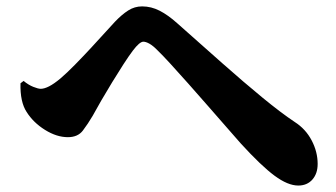

<svg xmlns="http://www.w3.org/2000/svg" viewBox="-20 -638 1040 595"><path d="M62.5 -291Q42 -322.3 43.5 -379.9L53.2 -387.2Q67.9 -375 83 -368.9Q98.1 -362.8 106.4 -362.8Q117.2 -362.8 132.1 -370.4Q147 -377.9 167.5 -395Q187.5 -412.1 212.2 -437.3Q236.8 -462.4 261.5 -489Q286.1 -515.6 306.2 -537.8Q326.2 -560.1 336.4 -570.8Q357.4 -592.8 377.2 -605.5Q397 -618.2 420.4 -618.2Q448.7 -618.2 474.9 -604.7Q501 -591.3 529.3 -565.9Q601.1 -502 668.5 -442.4Q735.8 -382.8 793.5 -335.4Q851.1 -288.1 893.6 -259.8Q927.2 -238.3 945.8 -202.9Q964.4 -167.5 964.4 -129.9Q964.4 -100.1 948 -81.5Q931.6 -63 904.3 -63Q872.1 -63 830.8 -93.5Q789.6 -124 726.6 -192.9Q709 -212.9 682.1 -243.7Q655.3 -274.4 624.5 -309.6Q593.8 -344.7 563.5 -378.9Q533.2 -413.1 508.3 -440.2Q483.4 -467.3 469.2 -481Q454.6 -496.1 443.4 -502.4Q432.1 -508.8 424.3 -508.8Q412.6 -508.8 391.6 -481Q379.4 -464.8 362.5 -438.7Q345.7 -412.6 327.6 -383.1Q309.6 -353.5 293.7 -326.2Q277.8 -298.8 267.6 -279.8Q252.4 -253.9 236.8 -233.4Q221.2 -212.9 190.4 -212.9Q155.8 -212.9 119.6 -235.4Q83.5 -257.8 62.5 -291Z"/></svg>

Font: Source Han Serif JP Heavy
Style: Regular
Weight: 900
Designer: Ryoko NISHIZUKA  (kana & ideographs); Frank Grießhammer (Latin, Greek & Cyrillic); Wenlong ZHANG  (bopomofo); Sandoll Co
Foundry: Adobe Systems Incorporated
Version: Version 1.001;PS 1.001;hotconv 16.6.54;makeotf.lib2.5.65590